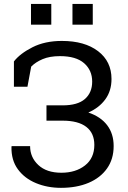

<svg xmlns="http://www.w3.org/2000/svg" viewBox="-20 -925 637 956"><path d="M283.7 10.3Q215.8 10.3 159.2 -13.2Q102.5 -36.6 69.1 -82Q35.6 -127.4 37.1 -194.3L38.1 -197.3H129.9Q129.9 -141.6 170.9 -103.3Q211.9 -64.9 285.6 -64.9Q356.9 -64.9 403.3 -101.3Q449.7 -137.7 449.7 -203.6Q449.7 -262.2 409.7 -293.2Q369.6 -324.2 291.5 -324.2H211.4V-400.4H291.5Q366.7 -400.4 402.8 -432.1Q439 -463.9 439 -518.6Q439 -575.2 398.7 -610.4Q358.4 -645.5 278.8 -645.5Q227.5 -645.5 192.4 -630.6Q157.2 -615.7 135.3 -593.3L116.7 -493.2H49.3V-619.1Q79.6 -658.2 141.6 -689.7Q203.6 -721.2 288.1 -721.2Q401.4 -721.2 468.3 -670.2Q535.2 -619.1 535.2 -531.7Q535.2 -472.7 504.4 -430.4Q473.6 -388.2 419.9 -364.7Q481 -344.2 513.4 -301.8Q545.9 -259.3 545.9 -197.8Q545.9 -132.8 512.9 -86.2Q480 -39.6 420.9 -14.6Q361.8 10.3 283.7 10.3ZM340.8 -802.2V-905.3H441.9V-802.2ZM134.3 -802.2V-905.3H235.4V-802.2Z"/></svg>

Font: Roboto Slab
Style: Regular
Weight: 400
Designer: Google
Version: Version 2.000; ttfautohint (v1.8.1.43-b0c9)